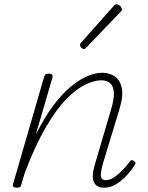

<svg xmlns="http://www.w3.org/2000/svg" viewBox="-20 -857 686 892"><path d="M464 15Q446 15 434 8.5Q422 2 416 -11.5Q410 -25 411.5 -46.5Q413 -68 422 -97L495 -345Q510 -394 509 -424.5Q508 -455 492.5 -469.5Q477 -484 450 -484Q419 -484 377.5 -464.5Q336 -445 289 -397.5Q242 -350 193 -266Q144 -182 95 -54L79 0Q78 8 73.5 11.5Q69 15 58 15Q48 15 43 11Q38 7 40 0L185 -500Q188 -508 192 -511.5Q196 -515 206 -515Q216 -515 221 -511Q226 -507 224 -498L146 -231Q187 -313 229 -368.5Q271 -424 312 -457Q353 -490 389 -504.5Q425 -519 454 -519Q488 -519 512.5 -502.5Q537 -486 545.5 -449.5Q554 -413 535 -350L459 -100Q451 -73 449 -55Q447 -37 452 -28.5Q457 -20 471 -20Q492 -20 511.5 -34Q531 -48 550 -67.5Q569 -87 582 -105Q587 -112 591.5 -113Q596 -114 602 -109Q610 -103 609.5 -98.5Q609 -94 605 -89Q592 -68 570.5 -44Q549 -20 521.5 -2.5Q494 15 464 15ZM369 -629Q364 -629 358 -635Q352 -641 352 -647Q352 -650 352.5 -652.5Q353 -655 357 -659L508 -829Q511 -834 515 -835.5Q519 -837 523 -837Q527 -837 533 -833.5Q539 -830 542.5 -824Q546 -818 546 -815Q546 -811 545.5 -808.5Q545 -806 540 -802L381 -636Q375 -629 369 -629Z"/></svg>

Font: Playwrite AU QLD Thin
Style: Regular
Weight: 250
Designer: Veronika Burian, José Scaglione
Foundry: TypeTogether
Version: Version 1.002